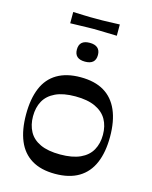

<svg xmlns="http://www.w3.org/2000/svg" viewBox="-123 -895 780 987"><g transform="rotate(15 267.5 -401.0)"><path d="M266 13Q191 13 141.5 -17Q92 -47 68 -104.5Q44 -162 44 -244Q44 -327 68 -384.5Q92 -442 142 -471.5Q192 -501 266 -501Q342 -501 391.5 -471.5Q441 -442 466 -384.5Q491 -327 491 -244Q491 -162 466.5 -104.5Q442 -47 392 -17Q342 13 266 13ZM266 -90Q331 -90 372.5 -109Q414 -128 433.5 -163Q453 -198 453 -244Q453 -291 433.5 -325.5Q414 -360 372.5 -379.5Q331 -399 266 -399Q201 -399 160 -379.5Q119 -360 100 -325.5Q81 -291 81 -244Q81 -198 100 -163Q119 -128 160 -109Q201 -90 266 -90ZM266 -584Q210 -584 210 -634Q210 -659 224 -671.5Q238 -684 266 -684Q293 -684 307.5 -671.5Q322 -659 322 -634Q322 -609 308 -596.5Q294 -584 266 -584ZM142 -755V-815Q177 -814 197.5 -813Q218 -812 233.5 -812Q249 -812 265 -812Q283 -812 298 -812Q313 -812 334 -813Q355 -814 390 -815V-755Q355 -756 334 -756.5Q313 -757 297.5 -757.5Q282 -758 265 -758Q248 -758 233 -757.5Q218 -757 197.5 -756.5Q177 -756 142 -755Z"/></g></svg>

Font: Ojuju SemiBold
Style: Regular
Weight: 600
Designer: Chisaokwu Joboson, Mirko Velimirovic
Foundry: Udi Foundry
Version: Version 1.000